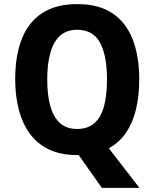

<svg xmlns="http://www.w3.org/2000/svg" viewBox="-20 -745 751 935"><path d="M658 -358Q658 -277 642 -211.5Q626 -146 593 -98Q560 -50 510 -23L659 170H476L363 10Q361 10 359 10Q357 10 354 10Q275 10 218 -17.5Q161 -45 125 -94.5Q89 -144 71.5 -211.5Q54 -279 54 -359Q54 -474 86.5 -556Q119 -638 186 -681.5Q253 -725 356 -725Q460 -725 526.5 -681Q593 -637 625.5 -555Q658 -473 658 -358ZM210 -358Q210 -281 225.5 -227Q241 -173 273 -145Q305 -117 355 -117Q407 -117 439 -144.5Q471 -172 486 -226Q501 -280 501 -358Q501 -475 467 -537.5Q433 -600 356 -600Q305 -600 273 -571.5Q241 -543 225.5 -489Q210 -435 210 -358Z"/></svg>

Font: Noto Sans Bengali SemiCondensed
Style: Bold
Weight: 700
Width: 4
Designer: Jelle Bosma - Monotype Design Team
Foundry: Monotype Imaging Inc.
Version: Version 2.003